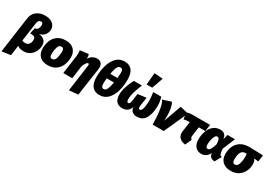

<svg xmlns="http://www.w3.org/2000/svg" viewBox="23 -2113 5116 3600"><g transform="rotate(30 2581.5 -313.0)"><path d="M80 -550Q94 -651 168.5 -707.5Q243 -764 350 -764Q419 -764 469.5 -741.5Q520 -719 546 -680Q572 -641 572 -593Q572 -531 536.5 -478.5Q501 -426 417 -406Q482 -402 530.5 -364Q579 -326 579 -249Q579 -190 552 -128Q525 -66 467.5 -23Q410 20 323 20Q239 20 192 -20L161 200L-29 227ZM385 -258Q385 -300 361.5 -316.5Q338 -333 300 -333H268L296 -462H305Q343 -462 361.5 -499Q380 -536 380 -575Q380 -601 368.5 -615Q357 -629 335 -629Q308 -629 290 -609Q272 -589 266 -550L209 -142Q238 -129 277 -129Q332 -129 358.5 -168.5Q385 -208 385 -258Z M611 -211Q611 -298 641.5 -376Q672 -454 741.5 -504Q811 -554 921 -554Q1031 -554 1093.5 -492.5Q1156 -431 1156 -325Q1156 -238 1125.5 -160Q1095 -82 1025.5 -31Q956 20 845 20Q735 20 673 -41Q611 -102 611 -211ZM958 -338Q958 -377 945 -394.5Q932 -412 905 -412Q849 -412 829 -345.5Q809 -279 809 -201Q809 -159 821.5 -140.5Q834 -122 861 -122Q918 -122 938 -190.5Q958 -259 958 -338Z M1510 -342Q1512 -360 1512 -364Q1512 -380 1507 -386.5Q1502 -393 1491 -393Q1475 -393 1457.5 -370Q1440 -347 1412 -288L1372 0H1178L1234 -398Q1237 -425 1237 -454Q1237 -497 1232 -525L1414 -547Q1422 -528 1424.5 -509.5Q1427 -491 1426 -454Q1463 -509 1507 -531.5Q1551 -554 1595 -554Q1651 -554 1683 -521Q1715 -488 1715 -428Q1715 -411 1712 -393L1625 210L1431 227Z M2285 -492Q2285 -357 2251 -240.5Q2217 -124 2145.5 -52Q2074 20 1967 20Q1862 20 1808 -47.5Q1754 -115 1754 -251Q1754 -385 1788 -502Q1822 -619 1893 -691.5Q1964 -764 2070 -764Q2176 -764 2230.5 -696Q2285 -628 2285 -492ZM1949 -427H2104Q2112 -501 2112 -536Q2112 -589 2099 -608.5Q2086 -628 2058 -628Q2031 -628 2012.5 -612Q1994 -596 1978.5 -552.5Q1963 -509 1949 -427ZM1934 -321Q1927 -261 1927 -216Q1927 -159 1940.5 -138.5Q1954 -118 1982 -118Q2007 -118 2025 -134Q2043 -150 2059 -194.5Q2075 -239 2089 -321Z M2289 -178Q2289 -330 2398 -534H2572Q2525 -421 2501.5 -339.5Q2478 -258 2478 -187Q2478 -122 2511 -122Q2530 -122 2540.5 -136Q2551 -150 2557 -191L2580 -355L2762 -379L2736 -195Q2733 -173 2733 -156Q2733 -139 2739 -130.5Q2745 -122 2761 -122Q2802 -122 2818 -198.5Q2834 -275 2834 -351Q2834 -392 2830 -430.5Q2826 -469 2817 -534H2991Q3020 -442 3020 -350Q3020 -193 2964 -86.5Q2908 20 2777 20Q2718 20 2680.5 -9.5Q2643 -39 2634 -103Q2610 -37 2567 -8.5Q2524 20 2463 20Q2381 20 2335 -29.5Q2289 -79 2289 -178ZM2661 -853 2846 -839 2760 -596H2638Z M3267 -261Q3267 -219 3264 -169L3402 -553L3583 -510L3353 0H3113Q3106 -391 3030 -495L3211 -553Q3267 -467 3267 -261Z M3861 -201Q3859 -179 3859 -173Q3859 -153 3866 -141Q3873 -129 3889 -120L3827 20Q3749 9 3704.5 -30.5Q3660 -70 3660 -142Q3660 -159 3663 -177L3693 -389H3686Q3614 -389 3564 -374L3546 -513Q3573 -524 3600 -529Q3627 -534 3665 -534H4049L4029 -389H3888Z M4399 -423 4424 -534H4587L4475 -265L4487 -177Q4491 -150 4503.5 -138Q4516 -126 4539 -124L4461 19Q4407 13 4378.5 -9.5Q4350 -32 4345 -75L4343 -94Q4308 -34 4267.5 -7Q4227 20 4172 20Q4091 20 4042.5 -36Q3994 -92 3994 -196Q3994 -281 4022 -363.5Q4050 -446 4110.5 -500Q4171 -554 4263 -554Q4326 -554 4359.5 -519.5Q4393 -485 4399 -423ZM4188 -201Q4188 -158 4199 -139.5Q4210 -121 4232 -121Q4261 -121 4285.5 -156.5Q4310 -192 4336 -278Q4332 -353 4319 -383Q4306 -413 4278 -413Q4248 -413 4227.5 -375Q4207 -337 4197.5 -286.5Q4188 -236 4188 -201Z M4568 -211Q4568 -293 4598 -368Q4628 -443 4702 -493.5Q4776 -544 4899 -544Q4981 -544 5155 -536L5192 -534L5173 -392L5079 -403Q5096 -383 5104.5 -355.5Q5113 -328 5113 -289Q5113 -221 5082.5 -150Q5052 -79 4984 -29.5Q4916 20 4810 20Q4697 20 4632.5 -40Q4568 -100 4568 -211ZM4919 -346Q4919 -390 4911 -409H4888Q4824 -410 4794.5 -357Q4765 -304 4765 -199Q4765 -158 4778.5 -140Q4792 -122 4819 -122Q4876 -122 4897.5 -194.5Q4919 -267 4919 -346Z"/></g></svg>

Font: Fira Sans Black
Style: Italic
Weight: 900
Italic angle: -8°
Designer: Carrois Corporate & Edenspiekermann AG
Foundry: Carrois Corporate GbR & Edenspiekermann AG
Version: Version 4.203